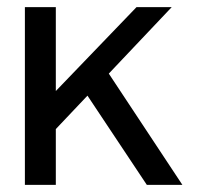

<svg xmlns="http://www.w3.org/2000/svg" viewBox="-20 -520 553 540"><path d="M50 0V-500H137V-264L364 -500H463L286 -313L493 0H393L226 -251L137 -157V0Z"/></svg>

Font: Panamera Medium
Style: Regular
Weight: 500
Designer: Bastien Sozeau
Foundry: NBR — Bastien Sozeau
Version: Version 3.002; ttfautohint (v1.8.4.7-5d5b);gftools[0.9.33]